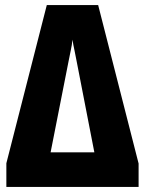

<svg xmlns="http://www.w3.org/2000/svg" viewBox="-20 -735 570 755"><path d="M5 0V-93L164 -715H366L525 -92V0ZM179 -136H351L281 -496Q278 -514 273 -536.5Q268 -559 265 -579Q263 -558 258 -535.5Q253 -513 250 -496Z"/></svg>

Font: Noto Sans Mono Condensed Black
Style: Regular
Weight: 900
Width: 3
Designer: Monotype Design Team
Foundry: Monotype Imaging Inc.
Version: Version 2.014